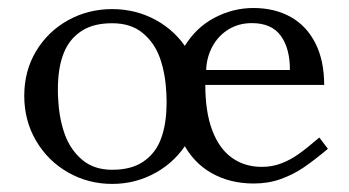

<svg xmlns="http://www.w3.org/2000/svg" viewBox="-20 -443 864 475"><path d="M40 -206Q40 -267.8 69.4 -316.7Q98.9 -365.6 148.7 -393.1Q198.5 -420.5 257.5 -420.5Q316.4 -420.5 366.2 -393.1Q416.1 -365.6 445.6 -316.7Q475.1 -267.8 475.1 -206Q475.1 -144.2 445.6 -94.3Q416.1 -44.4 366.1 -16.2Q316 12 257.5 12Q198.6 12 148.8 -16.2Q99 -44.4 69.5 -94.3Q40 -144.2 40 -206ZM391.5 -168.2Q392.2 -183.4 392.2 -191.6Q392.2 -200.4 391.5 -214Q389.1 -261.4 375.8 -299.1Q362.5 -336.8 333.3 -361.1Q304.1 -385.5 257.5 -385.5Q212.5 -385.5 183.9 -367.7Q155.4 -349.9 141.3 -319.9Q127.2 -289.9 124.2 -248.4Q123.2 -235.6 123.2 -220.4Q123.2 -206.2 124.2 -193.9Q126.9 -146.8 140.9 -109.1Q154.9 -71.5 183.9 -47.2Q212.9 -23 257.5 -23Q304.1 -23 333.1 -42.2Q362.1 -61.4 375.6 -93.1Q389.1 -124.9 391.5 -168.2ZM406.4 -210.6Q406.4 -278.2 435.3 -326.4Q464.2 -374.6 510.3 -398.9Q556.4 -423.2 606.8 -423.2Q659.8 -423.2 699.2 -401Q738.8 -378.8 760.4 -335.8Q782 -292.9 782 -232.9H487.9Q487.9 -165.9 505.1 -120.6Q522.2 -75.2 553.6 -52.8Q585 -30.2 627.6 -30.2Q653.8 -30.2 676.2 -38.9Q698.6 -47.5 719.1 -62.1Q739.5 -76.6 770 -102.8L791.2 -74.8Q756.6 -45.9 731 -28.5Q705.4 -11.1 674.7 -0.1Q644 11 607.8 11Q549 11 503.4 -14.8Q457.8 -40.6 432.1 -90.7Q406.4 -140.8 406.4 -210.6ZM603 -385.8Q570.6 -385.8 545.2 -370.2Q519.9 -354.6 505.6 -328.1Q491.2 -301.5 490 -269.9H697.2Q697.4 -323.1 674.7 -354.4Q652 -385.8 603 -385.8Z"/></svg>

Font: Didactic
Style: Regular
Weight: 400
Designer: Tyler Finck
Foundry: Etcetera Type Co
Version: Version 3.007;FEAKit 1.0